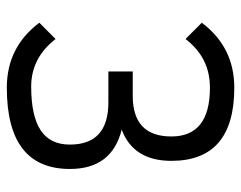

<svg xmlns="http://www.w3.org/2000/svg" viewBox="-94 -630 724 577"><g transform="rotate(90 268.5 -342.0)"><path d="M195.3 -305.2V-378.4H268.6Q390.6 -378.4 390.6 -494.6Q390.6 -610.4 244.1 -610.4Q199.7 -610.4 163.6 -592.8Q127.4 -575.2 97.7 -537.1L48.8 -585.9Q122.1 -683.6 244.1 -683.6Q463.9 -683.6 463.9 -494.6Q463.9 -380.4 370.1 -345.2Q488.3 -315.9 488.3 -189.5Q488.3 0 244.1 0Q122.1 0 48.8 -97.7L97.7 -146.5Q154.8 -73.2 240.7 -73.2Q328.6 -73.2 371.8 -101.6Q415 -129.9 415 -189.5Q415 -305.2 288.1 -305.2Z"/></g></svg>

Font: Sanitrixie
Style: Regular
Weight: 400
Designer: Jayvee D. Enaguas (Grand Chaos)
Version: Version 1.1 - 6/9/2013